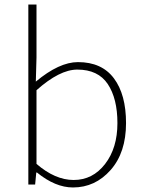

<svg xmlns="http://www.w3.org/2000/svg" viewBox="-20 -814 633 847"><path d="M302 13Q224 13 143 -53H140L135 0H105V-794H141V-560L138 -454Q241 -540 324 -540Q429 -540 482.5 -468.5Q536 -397 536 -271Q536 -141 468 -64Q400 13 302 13ZM305 -20Q389 -20 443.5 -90.5Q498 -161 498 -271Q498 -379 455.5 -443Q413 -507 321 -507Q243 -507 141 -416V-91Q223 -20 305 -20Z"/></svg>

Font: Noto Sans Korean Thin
Style: Regular
Weight: 250
Designer: Ryoko NISHIZUKA  (kana & ideographs); Paul D. Hunt (Latin, Greek & Cyrillic); Wenlong ZHANG  (bopomofo); Sandoll Communi
Foundry: Adobe Systems Incorporated
Version: Version 1.0001;PS 1;hotconv 1.0.78;makeotf.lib2.5.61930